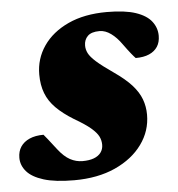

<svg xmlns="http://www.w3.org/2000/svg" viewBox="-50 -506 520 560"><g transform="rotate(-5 210.0 -226.0)"><path d="M67.5 -125Q71.5 -120 79 -111Q86.5 -102 103.5 -79.5Q121 -57 138.2 -47.8Q155.5 -38.5 174.5 -38.5Q194 -38.5 207.5 -43.5Q221 -48.5 228.2 -58.2Q235.5 -68 235.5 -81Q235.5 -94 229.8 -105.5Q224 -117 208 -130.8Q192 -144.5 160 -163Q129 -182 109 -202Q89 -222 79.8 -246Q70.5 -270 70.5 -301Q70.5 -347 96 -384.2Q121.5 -421.5 169 -443.5Q216.5 -465.5 282.5 -465.5Q335.5 -465.5 367.2 -454.8Q399 -444 413.2 -425.2Q427.5 -406.5 427.5 -383.5Q427.5 -364.5 419 -351.5Q410.5 -338.5 394.5 -331.5Q378.5 -324.5 355 -324.5Q350.5 -329 342.8 -338.5Q335 -348 320.5 -368Q306.5 -388 290 -400Q273.5 -412 256.5 -412Q232.5 -412 221.8 -401.2Q211 -390.5 211 -373.5Q211 -362 216.5 -351Q222 -340 238.5 -325.2Q255 -310.5 287.5 -288Q320 -265.5 338.8 -244.8Q357.5 -224 365.5 -202.5Q373.5 -181 373.5 -157Q373.5 -109.5 345.2 -70.5Q317 -31.5 265.8 -8.2Q214.5 15 145.5 15Q90 15 56.2 4.5Q22.5 -6 7 -24Q-8.5 -42 -8.5 -64Q-8.5 -83 0.5 -96.5Q9.5 -110 26.5 -117.5Q43.5 -125 67.5 -125Z"/></g></svg>

Font: Newsreader 16pt 16pt ExtraBold
Style: Italic
Weight: 800
Italic angle: -17°
Version: Version 1.003